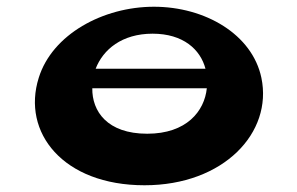

<svg xmlns="http://www.w3.org/2000/svg" viewBox="-20 -552 882 570"><path d="M590 -348H264C286 -405 342 -452 433 -452C524 -452 575 -405 590 -348ZM254 -290H594C587 -222 534 -155 417 -155C298 -155 253 -222 254 -290ZM95 -321C44 -159 167 -2 409 -2C645 -2 790 -159 756 -321C729 -450 589 -532 437 -532C286 -532 135 -450 95 -321Z"/></svg>

Font: Hussar Milosc
Style: Bold
Weight: 700
Foundry: Cannot Into Space Fonts
Version: Version 1.02